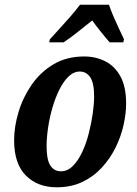

<svg xmlns="http://www.w3.org/2000/svg" viewBox="-20 -786 581 816"><path d="M221 10Q140 10 90 -40Q40 -90 40 -190Q40 -247 58.5 -309Q77 -371 114 -425Q151 -479 207 -512.5Q263 -546 338 -546Q387 -546 427.5 -525.5Q468 -505 492 -461Q516 -417 516 -346Q516 -303 505 -254Q494 -205 471 -158.5Q448 -112 412.5 -73.5Q377 -35 329.5 -12.5Q282 10 221 10ZM239 -58Q267 -58 289.5 -80.5Q312 -103 329 -139Q346 -175 357 -218Q368 -261 374 -302.5Q380 -344 380 -377Q380 -433 363.5 -457.5Q347 -482 319 -482Q293 -482 271 -460.5Q249 -439 231.5 -403.5Q214 -368 202 -325.5Q190 -283 184 -241Q178 -199 178 -164Q178 -107 194 -82.5Q210 -58 239 -58ZM192 -619Q209 -638 232.5 -663.5Q256 -689 279.5 -716Q303 -743 320 -766H443Q450 -745 461.5 -718Q473 -691 485.5 -664.5Q498 -638 507 -619L504 -606H446Q431 -623 409 -650.5Q387 -678 372 -699Q340 -674 309 -649Q278 -624 250 -606H189Z"/></svg>

Font: Noto Serif Condensed
Style: Bold Italic
Weight: 700
Width: 3
Italic angle: -12°
Designer: Monotype Design Team
Foundry: Monotype Imaging Inc.
Version: Version 2.014